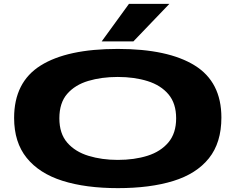

<svg xmlns="http://www.w3.org/2000/svg" viewBox="-20 -963 1217 993"><path d="M590 10Q423 10 303 -28Q183 -66 118 -146.5Q53 -227 53 -353Q53 -538 190 -624Q327 -710 589 -710Q849 -710 987 -624.5Q1125 -539 1125 -355Q1125 -225 1060.5 -144.5Q996 -64 876 -27Q756 10 590 10ZM589 -136Q675 -136 743 -157.5Q811 -179 851 -226.5Q891 -274 891 -351Q891 -428 851.5 -475Q812 -522 743.5 -543.5Q675 -565 589 -565Q505 -565 436.5 -544.5Q368 -524 327.5 -477.5Q287 -431 287 -351Q287 -272 328 -225Q369 -178 438 -157Q507 -136 589 -136ZM506 -749 647 -943H856L670 -749Z"/></svg>

Font: Georama ExtraExtended
Style: Bold
Weight: 700
Width: 8
Designer: Jean-Baptiste Levee
Foundry: Production Type
Version: Version 1.000